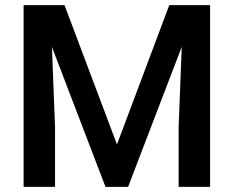

<svg xmlns="http://www.w3.org/2000/svg" viewBox="-20 -731 915 751"><path d="M72.3 0ZM232.4 -710.9 437.5 -166 642.1 -710.9H801.8V0H678.7V-234.4L690.9 -547.9L481 0H392.6L183.1 -547.4L195.3 -234.4V0H72.3V-710.9Z"/></svg>

Font: Roboto-o Medium
Style: Regular
Weight: 500
Designer: Google
Version: Version 2.134; 2016; ttfautohint (v1.6)